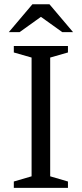

<svg xmlns="http://www.w3.org/2000/svg" viewBox="-20 -904 394 924"><path d="M307 -30.5V0H46.5V-30.5L132 -55.5V-627L46.5 -651.5V-682.5H307V-651.5L221.5 -627V-55.5ZM168.5 -829H185.5L74.5 -749.5H22.5L136 -883.5H218L331.5 -749.5H279.5Z"/></svg>

Font: Newsreader
Style: Regular
Weight: 400
Designer: Hugues Gentile
Foundry: Production Type
Version: Version 1.003